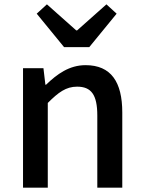

<svg xmlns="http://www.w3.org/2000/svg" viewBox="-20 -864 664 884"><path d="M275 -647H391L517 -801L470 -844L335 -724H331L196 -844L149 -801ZM86 0H200V-390C249 -439 284 -465 335 -465C400 -465 428 -428 428 -332V0H543V-346C543 -487 491 -564 374 -564C299 -564 243 -523 192 -474H189L180 -550H86Z"/></svg>

Font: Spoqa Han Sans Neo Medium
Style: Regular
Weight: 500
Designer: [Spoqa Han Sans Neo] Dong-huui Kim  Younghwa Kang  Yujin Lee  [Noto Sans] Ryoko NISHIZUKA  (kana & ideographs); Paul D. 
Foundry: Spoqa (http://www.spoqa-han-sans.com)
Version: Version 1.000